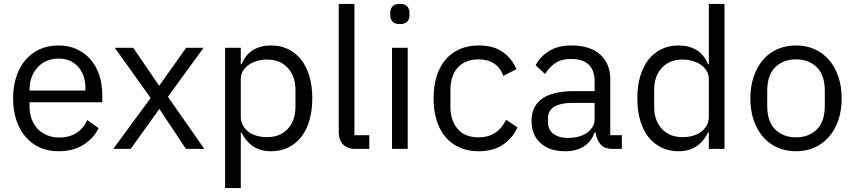

<svg xmlns="http://www.w3.org/2000/svg" viewBox="-20 -760 4363 980"><path d="M279 12Q226 12 183.5 -7Q141 -26 110.5 -61.5Q80 -97 63.5 -146.5Q47 -196 47 -258Q47 -319 63.5 -369Q80 -419 110.5 -454.5Q141 -490 183.5 -509Q226 -528 279 -528Q331 -528 372 -509Q413 -490 442 -456.5Q471 -423 486.5 -377Q502 -331 502 -276V-238H131V-214Q131 -181 141.5 -152.5Q152 -124 171.5 -103Q191 -82 219.5 -70Q248 -58 284 -58Q333 -58 369.5 -81Q406 -104 426 -147L483 -106Q458 -53 405 -20.5Q352 12 279 12ZM279 -461Q246 -461 219 -449.5Q192 -438 172.5 -417Q153 -396 142 -367.5Q131 -339 131 -305V-298H416V-309Q416 -378 378.5 -419.5Q341 -461 279 -461Z M558 0 749 -260 566 -516H660L791 -324H794L930 -516H1019L837 -266L1023 0H929L795 -202H792L647 0Z M1129 -516H1209V-432H1213Q1233 -481 1271.5 -504.5Q1310 -528 1364 -528Q1412 -528 1451 -509Q1490 -490 1517.5 -455Q1545 -420 1559.5 -370Q1574 -320 1574 -258Q1574 -196 1559.5 -146Q1545 -96 1517.5 -61Q1490 -26 1451 -7Q1412 12 1364 12Q1259 12 1213 -84H1209V200H1129ZM1342 -60Q1410 -60 1449 -102.5Q1488 -145 1488 -214V-302Q1488 -371 1449 -413.5Q1410 -456 1342 -456Q1315 -456 1290.5 -448.5Q1266 -441 1248 -428Q1230 -415 1219.5 -396.5Q1209 -378 1209 -357V-165Q1209 -140 1219.5 -120.5Q1230 -101 1248 -87.5Q1266 -74 1290.5 -67Q1315 -60 1342 -60Z M1794 0Q1752 0 1730.5 -23.5Q1709 -47 1709 -83V-740H1789V-70H1865V0Z M2021 -637Q1995 -637 1983.5 -649.5Q1972 -662 1972 -682V-695Q1972 -715 1983.5 -727.5Q1995 -740 2021 -740Q2047 -740 2058.5 -727.5Q2070 -715 2070 -695V-682Q2070 -662 2058.5 -649.5Q2047 -637 2021 -637ZM1981 -516H2061V0H1981Z M2423 12Q2369 12 2326 -7Q2283 -26 2253.5 -61Q2224 -96 2208.5 -146Q2193 -196 2193 -258Q2193 -320 2208.5 -370Q2224 -420 2253.5 -455Q2283 -490 2326 -509Q2369 -528 2423 -528Q2500 -528 2546.5 -494.5Q2593 -461 2616 -407L2549 -373Q2535 -413 2503 -435Q2471 -457 2423 -457Q2387 -457 2360 -445.5Q2333 -434 2315 -413.5Q2297 -393 2288 -364.5Q2279 -336 2279 -302V-214Q2279 -146 2315.5 -102.5Q2352 -59 2423 -59Q2520 -59 2563 -149L2621 -110Q2596 -54 2546.5 -21Q2497 12 2423 12Z M3109 0Q3064 0 3044.5 -24Q3025 -48 3020 -84H3015Q2998 -36 2959 -12Q2920 12 2866 12Q2784 12 2738.5 -30Q2693 -72 2693 -144Q2693 -217 2746.5 -256Q2800 -295 2913 -295H3015V-346Q3015 -401 2985 -430Q2955 -459 2893 -459Q2846 -459 2814.5 -438Q2783 -417 2762 -382L2714 -427Q2735 -469 2781 -498.5Q2827 -528 2897 -528Q2991 -528 3043 -482Q3095 -436 3095 -354V-70H3154V0ZM2879 -56Q2909 -56 2934 -63Q2959 -70 2977 -83Q2995 -96 3005 -113Q3015 -130 3015 -150V-235H2909Q2840 -235 2808.5 -215Q2777 -195 2777 -157V-136Q2777 -98 2804.5 -77Q2832 -56 2879 -56Z M3598 -84H3594Q3547 12 3443 12Q3395 12 3356 -7Q3317 -26 3289.5 -61Q3262 -96 3247.5 -146Q3233 -196 3233 -258Q3233 -320 3247.5 -370Q3262 -420 3289.5 -455Q3317 -490 3356 -509Q3395 -528 3443 -528Q3497 -528 3535.5 -504.5Q3574 -481 3594 -432H3598V-740H3678V0H3598ZM3465 -60Q3492 -60 3516.5 -67Q3541 -74 3559 -87.5Q3577 -101 3587.5 -120.5Q3598 -140 3598 -165V-357Q3598 -378 3587.5 -396.5Q3577 -415 3559 -428Q3541 -441 3516.5 -448.5Q3492 -456 3465 -456Q3397 -456 3358 -413.5Q3319 -371 3319 -302V-214Q3319 -145 3358 -102.5Q3397 -60 3465 -60Z M4043 12Q3991 12 3948 -7Q3905 -26 3874.5 -61.5Q3844 -97 3827 -146.5Q3810 -196 3810 -258Q3810 -319 3827 -369Q3844 -419 3874.5 -454.5Q3905 -490 3948 -509Q3991 -528 4043 -528Q4095 -528 4137.5 -509Q4180 -490 4211 -454.5Q4242 -419 4259 -369Q4276 -319 4276 -258Q4276 -196 4259 -146.5Q4242 -97 4211 -61.5Q4180 -26 4137.5 -7Q4095 12 4043 12ZM4043 -59Q4108 -59 4149 -99Q4190 -139 4190 -221V-295Q4190 -377 4149 -417Q4108 -457 4043 -457Q3978 -457 3937 -417Q3896 -377 3896 -295V-221Q3896 -139 3937 -99Q3978 -59 4043 -59Z"/></svg>

Font: IBM Plex Sans Devanagari
Style: Regular
Weight: 400
Designer: Mike Abbink, Paul van der Laan, Pieter van Rosmalen, Erin McLaughlin
Foundry: Bold Monday
Version: Version 1.1